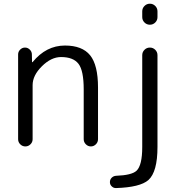

<svg xmlns="http://www.w3.org/2000/svg" viewBox="-20 -792 963 1009"><path d="M321.3 -552.7Q412.1 -552.7 453.6 -501.5Q495.1 -450.2 495.1 -332V-60.5Q495.1 -44.9 483.9 -33.7Q472.7 -22.5 457.5 -22.5Q442.4 -22.5 431.2 -33.7Q419.9 -44.9 419.9 -60.5V-322.3Q419.9 -420.9 392.6 -456.5Q365.2 -492.2 300.8 -492.2Q249 -492.2 200.2 -443.8Q151.4 -395.5 151.4 -344.7V-60.5Q151.4 -44.9 140.1 -33.7Q128.9 -22.5 113.3 -22.5Q97.7 -22.5 86.4 -33.7Q75.2 -44.9 75.2 -60.5V-505.9Q75.2 -520.5 85.9 -531.2Q96.7 -542 111.3 -542Q126 -542 136.7 -531.2Q147.5 -520.5 147.5 -505.9L148.4 -465.8Q148.4 -464.8 149.4 -464.8Q150.4 -464.8 151.4 -465.8Q222.7 -552.7 321.3 -552.7ZM727.5 -702.1V-732.4Q727.5 -749 739.3 -760.7Q751 -772.5 767.6 -772.5Q784.2 -772.5 795.9 -760.7Q807.6 -749 807.6 -732.4V-702.1Q807.6 -685.5 795.9 -673.8Q784.2 -662.1 767.6 -662.1Q751 -662.1 739.3 -673.8Q727.5 -685.5 727.5 -702.1ZM807.6 -502V-19.5Q807.6 111.3 759.8 154.3Q715.8 192.4 589.8 196.3Q588.9 196.3 588.9 196.3Q576.2 196.3 567.4 187.5Q557.6 178.7 557.6 165Q557.6 151.4 566.9 142.1Q576.2 132.8 589.8 131.8Q671.9 128.9 697.3 105.5Q727.5 77.1 727.5 -19.5V-502Q727.5 -518.6 739.3 -530.3Q751 -542 767.6 -542Q784.2 -542 795.9 -530.3Q807.6 -518.6 807.6 -502Z"/></svg>

Font: Gen Jyuu Gothic Normal
Style: Regular
Weight: 300
Designer: [Source Han Sans]
Ryoko NISHIZUKA  (kana & ideographs); Paul D. Hunt (Latin, Greek & Cyrillic); Wenlong ZHANG  (bopomofo
Version: Version 1.002.20150607